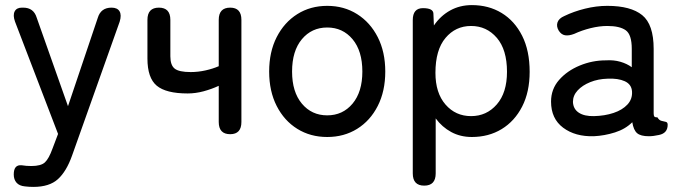

<svg xmlns="http://www.w3.org/2000/svg" viewBox="-20 -527 2676 754"><path d="M111 207Q103 207 94.5 206.5Q86 206 78 205Q56 203 45 190.5Q34 178 34 158Q34 119 65 122Q83 125 103 125Q141 125 156.5 110.5Q172 96 186 57L208 -1L39 -442Q30 -467 37.5 -482Q45 -497 66 -497H71Q112 -497 124 -458L247 -110L364 -457Q376 -497 418 -497Q441 -497 449.5 -482.5Q458 -468 450 -442L263 84Q241 146 207.5 176.5Q174 207 111 207Z M884 0Q839 0 839 -48V-190Q811 -177 779.5 -168.5Q748 -160 717 -160Q632 -160 595.5 -190.5Q559 -221 559 -297V-449Q559 -497 604 -497Q649 -497 649 -449V-306Q649 -271 666 -257.5Q683 -244 729 -244Q758 -244 787 -250.5Q816 -257 839 -267V-449Q839 -497 884 -497Q928 -497 928 -449V-48Q928 0 884 0Z M1265 11Q1199 11 1147.5 -21Q1096 -53 1066.5 -111Q1037 -169 1037 -246Q1037 -323 1066.5 -381Q1096 -439 1147.5 -471.5Q1199 -504 1265 -504Q1331 -504 1382.5 -471.5Q1434 -439 1463.5 -381Q1493 -323 1493 -246Q1493 -169 1463.5 -111Q1434 -53 1382.5 -21Q1331 11 1265 11ZM1265 -74Q1326 -74 1364.5 -120Q1403 -166 1403 -246Q1403 -327 1364.5 -373Q1326 -419 1265 -419Q1204 -419 1165.5 -373Q1127 -327 1127 -246Q1127 -166 1165.5 -120Q1204 -74 1265 -74Z M1646 202Q1601 202 1601 154V-448Q1601 -495 1641 -495Q1681 -495 1682 -474L1684 -427Q1710 -465 1748 -486Q1786 -507 1833 -507Q1899 -507 1950 -476Q2001 -445 2030.5 -386.5Q2060 -328 2060 -245Q2060 -166 2030.5 -108.5Q2001 -51 1950 -20Q1899 11 1833 11Q1788 11 1752 -8.5Q1716 -28 1691 -62V154Q1691 202 1646 202ZM1830 -71Q1891 -71 1931 -117Q1971 -163 1971 -245Q1971 -332 1931 -378.5Q1891 -425 1830 -425Q1769 -425 1729.5 -378Q1690 -331 1690 -241Q1690 -162 1729.5 -116.5Q1769 -71 1830 -71Z M2312 8Q2239 10 2191.5 -25.5Q2144 -61 2144 -128Q2144 -177 2175.5 -213Q2207 -249 2256.5 -269.5Q2306 -290 2359 -290Q2390 -292 2416 -284.5Q2442 -277 2461 -263V-335Q2461 -391 2437.5 -408Q2414 -425 2365 -425Q2334 -425 2299.5 -416.5Q2265 -408 2235 -394Q2214 -386 2199 -388.5Q2184 -391 2174 -407Q2164 -424 2169.5 -439.5Q2175 -455 2196 -464Q2233 -482 2277.5 -493Q2322 -504 2365 -504Q2457 -504 2502 -467.5Q2547 -431 2547 -335V-82Q2547 -73 2549.5 -69.5Q2552 -66 2562 -66Q2568 -55 2577.5 -52.5Q2587 -50 2594.5 -48.5Q2602 -47 2602 -37Q2602 -4 2568 3Q2546 8 2528 8Q2496 8 2482 -4Q2468 -16 2463 -47Q2436 -20 2395 -7Q2354 6 2312 8ZM2313 -71Q2355 -72 2389.5 -83.5Q2424 -95 2444 -116.5Q2464 -138 2462 -168Q2460 -196 2433.5 -208Q2407 -220 2366 -218Q2329 -217 2298 -204.5Q2267 -192 2248.5 -172Q2230 -152 2230 -127Q2231 -99 2253 -84.5Q2275 -70 2313 -71Z"/></svg>

Font: Zen Maru Gothic Medium
Style: Regular
Weight: 500
Designer: Yoshimichi Ohira
Foundry: Positype
Version: Version 1.001